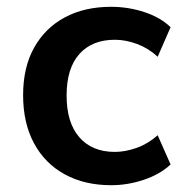

<svg xmlns="http://www.w3.org/2000/svg" viewBox="-20 -535 558 565"><path d="M307 10Q229 10 170.5 -22Q112 -54 80 -113.5Q48 -173 48 -255Q48 -337 80.5 -395Q113 -453 171 -484Q229 -515 307 -515Q357 -515 404.5 -499.5Q452 -484 482 -455L444 -368Q417 -393 383.5 -405.5Q350 -418 318 -418Q251 -418 213.5 -376Q176 -334 176 -254Q176 -174 213.5 -131Q251 -88 318 -88Q349 -88 382.5 -100Q416 -112 444 -137L482 -51Q451 -22 403.5 -6Q356 10 307 10Z"/></svg>

Font: Mulish ExtraLight
Style: Regular
Weight: 200
Designer: Vernon Adams
Foundry: Vernon Adams
Version: Version 3.603